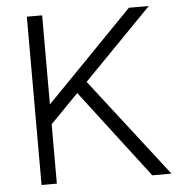

<svg xmlns="http://www.w3.org/2000/svg" viewBox="-52 -768 760 818"><g transform="rotate(-5 328.0 -359.0)"><path d="M92.8 1H158.2V-252.9L278.3 -376L566.4 1H648.4L322.3 -419.9L614.3 -718.8H529.3L158.2 -337.9V-718.8H92.8Z"/></g></svg>

Font: Dotum
Style: Regular
Weight: 400
Version: Version 2.21